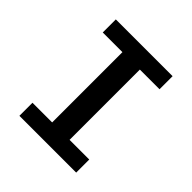

<svg xmlns="http://www.w3.org/2000/svg" viewBox="-183 -826 966 966"><g transform="rotate(45 300.0 -343.0)"><path d="M98 0V-93H238V-593H98V-686H502V-593H362V-93H502V0Z"/></g></svg>

Font: Chivo Mono Medium
Style: Regular
Weight: 500
Monospace: yes
Designer: Hector Gatti
Foundry: Omnibus-Type
Version: Version 1.008